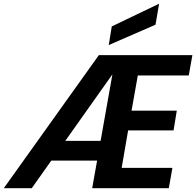

<svg xmlns="http://www.w3.org/2000/svg" viewBox="-46 -990 1032 1010"><path d="M-26 0 474 -700H966L947 -593H679L646 -408H884L867 -304H628L594 -107H861L842 0H439L545 -597H544L121 0ZM139 -145 209 -249H545L535 -145ZM526 -753 542 -851 790 -970H791L772 -860Z"/></svg>

Font: DM Sans 28pt
Style: Bold Italic
Weight: 700
Italic angle: -10°
Version: Version 4.004;gftools[0.9.30]